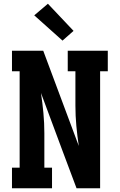

<svg xmlns="http://www.w3.org/2000/svg" viewBox="-20 -1006 640 1026"><path d="M44 0V-110H85V-625H44V-735H211L401 -226Q393 -279 388 -333Q383 -387 383 -441V-625H342V-735H556V-625H515V0H389L314 -200L199 -509Q207 -456 212 -402Q217 -348 217 -294V-110H258V0ZM314 -789 163 -924 236 -986 373 -841Z"/></svg>

Font: Iosevka Etoile Extrabold
Style: Regular
Weight: 800
Designer: Belleve Invis
Foundry: Belleve Invis
Version: Version 22.1.2; ttfautohint (v1.8.4)